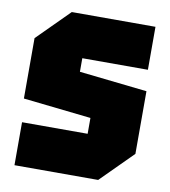

<svg xmlns="http://www.w3.org/2000/svg" viewBox="-80 -768 739 836"><g transform="rotate(10 290.0 -350.0)"><path d="M40 0V-190H330V-260L30 -293V-560L170 -700H540V-510H250V-450L550 -417V-140L410 0Z"/></g></svg>

Font: Tektur SemiCondensed Black
Style: Regular
Weight: 900
Width: 4
Designer: Adam Jagosz
Foundry: Adam Jagosz
Version: Version 1.005;gftools[0.9.30]